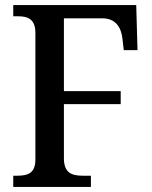

<svg xmlns="http://www.w3.org/2000/svg" viewBox="-20 -734 597 754"><path d="M32 0H337V-44H304C261 -44 231 -56 231 -112V-325H454V-376H231V-662H382C433 -662 456 -628 461 -581L466 -537H520L515 -714H32V-670H52C89 -670 119 -659 119 -605V-108C119 -54 90 -44 48 -44H32Z"/></svg>

Font: Noto Serif Lao SemiCondensed Medium
Style: Regular
Weight: 500
Width: 4
Designer: Monotype Design Team
Foundry: Monotype Imaging Inc.
Version: Version 2.003